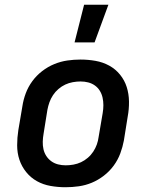

<svg xmlns="http://www.w3.org/2000/svg" viewBox="-20 -778 640 806"><path d="M255 8Q223 8 192 2.5Q161 -3 135 -17.5Q109 -32 90 -55.5Q71 -79 61.5 -107.5Q52 -136 52 -168Q52 -200 57 -232L74 -332Q78 -359 88 -386Q98 -413 115.5 -437Q133 -461 157 -479.5Q181 -498 208 -509Q235 -520 262.5 -524Q290 -528 318 -528Q350 -528 381 -522.5Q412 -517 438.5 -502.5Q465 -488 484 -464.5Q503 -441 512 -412.5Q521 -384 521.5 -352Q522 -320 516 -288L500 -188Q495 -161 485 -134Q475 -107 457.5 -83Q440 -59 416 -40.5Q392 -22 365.5 -11Q339 0 311 4Q283 8 255 8ZM256 -84Q272 -84 288.5 -87Q305 -90 320 -97Q335 -104 348.5 -115.5Q362 -127 371.5 -141.5Q381 -156 386.5 -171.5Q392 -187 394 -203L411 -303Q414 -320 414 -336.5Q414 -353 410.5 -368.5Q407 -384 399 -397Q391 -410 378.5 -419Q366 -428 350.5 -432Q335 -436 318 -436Q302 -436 285.5 -433Q269 -430 254 -423Q239 -416 225.5 -404.5Q212 -393 202.5 -378.5Q193 -364 187.5 -348.5Q182 -333 179 -317L163 -217Q160 -200 159.5 -183.5Q159 -167 162.5 -151.5Q166 -136 174.5 -123Q183 -110 195.5 -101Q208 -92 223.5 -88Q239 -84 256 -84ZM293 -600 333 -758H435L377 -600Z"/></svg>

Font: Iosevka Semibold Extended
Style: Italic
Weight: 600
Width: 7
Italic angle: -9°
Monospace: yes
Designer: Belleve Invis
Foundry: Belleve Invis
Version: Version 32.5.0; ttfautohint (v1.8.4)